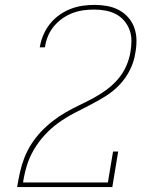

<svg xmlns="http://www.w3.org/2000/svg" viewBox="-20 -763 640 783"><path d="M50 0V-1Q55 -31 61.5 -60.5Q68 -90 79 -118.5Q90 -147 107 -174Q124 -201 146 -224.5Q168 -248 193.5 -268Q219 -288 246.5 -304Q274 -320 302.5 -333.5Q331 -347 359 -362Q387 -377 413 -396Q439 -415 460 -439Q481 -463 494 -492Q507 -521 512 -551Q516 -574 516 -597.5Q516 -621 508 -642Q500 -663 485.5 -679.5Q471 -696 451.5 -706Q432 -716 409.5 -720Q387 -724 364 -724Q342 -724 320 -721Q298 -718 276.5 -710Q255 -702 235 -688Q215 -674 200 -656Q185 -638 176 -616.5Q167 -595 164 -574L163 -570H142L143 -574Q147 -598 157.5 -622Q168 -646 184 -666Q200 -686 221.5 -701.5Q243 -717 267.5 -726.5Q292 -736 316.5 -739.5Q341 -743 365 -743Q392 -743 417 -738.5Q442 -734 464 -722.5Q486 -711 502.5 -692.5Q519 -674 527.5 -650.5Q536 -627 536.5 -600.5Q537 -574 532 -548Q527 -513 511 -480Q495 -447 469.5 -419.5Q444 -392 412.5 -372Q381 -352 347.5 -335Q314 -318 281.5 -301Q249 -284 219 -262.5Q189 -241 163.5 -213.5Q138 -186 119 -154Q100 -122 89.5 -87.5Q79 -53 74 -19H420L441 -145H462L438 0Z"/></svg>

Font: Iosevka HT Thin Extended
Style: Italic
Weight: 100
Width: 7
Italic angle: -9°
Monospace: yes
Designer: Belleve Invis
Foundry: Belleve Invis
Version: Version 32.3.0; ttfautohint (v1.8.4)